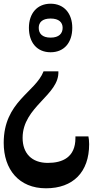

<svg xmlns="http://www.w3.org/2000/svg" viewBox="-100 -567 562 1036"><path d="M173 -547C100 -547 56 -494 56 -417C56 -337 100 -285 173 -285C246 -285 290 -337 290 -417C290 -494 246 -547 173 -547ZM173 -467C218 -467 238 -446 238 -417C238 -386 218 -364 173 -364C128 -364 109 -386 109 -417C109 -446 128 -467 173 -467ZM135 -182C91 -68 -80 -19 -80 204C-80 347 2 449 148 449C295 449 381 361 381 211C381 192 379 179 377 169H307V178C307 282 237 312 158 312C71 312 22 260 22 177C22 8 221 -54 215 -182Z"/></svg>

Font: Noto Serif Myanmar Condensed Medium
Style: Regular
Weight: 500
Width: 3
Designer: Ben Mitchell and the Monotype Design Team
Foundry: Monotype Imaging Inc.
Version: Version 2.106